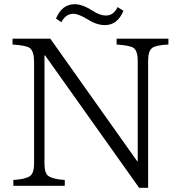

<svg xmlns="http://www.w3.org/2000/svg" viewBox="-20 -899 856 919"><path d="M40 -713.9H220.7L636.2 -127.9H639.2V-608.9Q639.2 -657.7 617.2 -670.9Q600.6 -681.2 538.1 -686V-713.9H786.1V-686Q725.1 -682.6 709 -669.9Q689 -656.2 689 -608.9V0H646L195.8 -633.8H192.9V-116.7Q192.9 -68.4 211.9 -56.6Q233.9 -41 290 -37.6V-9.8H43.9V-37.6Q100.6 -41 123 -55.7Q143.1 -69.8 143.1 -116.7V-605Q143.1 -651.9 123 -668.9Q107.9 -681.2 40 -686ZM248 -810.1Q276.4 -878.9 337.9 -878.9Q374.5 -878.9 424.8 -846.7Q458.5 -824.7 486.8 -824.7Q523.9 -824.7 543 -865.2L570.8 -847.2Q542.5 -778.8 481.9 -778.8Q442.4 -778.8 397.9 -807.1Q355.5 -833 331.1 -833Q294.9 -833 273.9 -793Z"/></svg>

Font: I.Ming
Style: Regular
Weight: 400
Designer: Ichiten Fonts Project
Version: Version 5.10 Mar 24, 2018